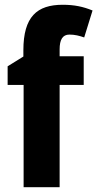

<svg xmlns="http://www.w3.org/2000/svg" viewBox="-20 -878 408 805"><path d="M331 -522V-642H230V-671C230 -711 242 -733 271 -733C294 -733 313 -728 333 -721L368 -834C329 -850 292 -858 243 -858C135 -858 78 -808 78 -667V-641L12 -600V-522H79V-93H230V-522Z"/></svg>

Font: Noto Sans Kannada UI Condensed ExtraBold
Style: Regular
Weight: 800
Width: 3
Designer: Jelle Bosma - Monotype Design Team
Foundry: Monotype Imaging Inc.
Version: Version 2.005